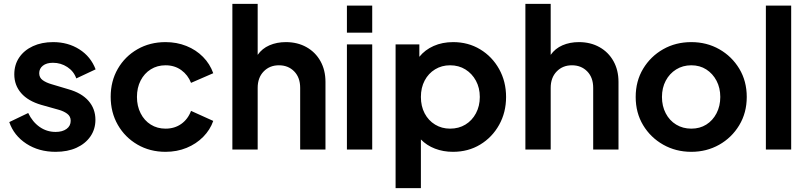

<svg xmlns="http://www.w3.org/2000/svg" viewBox="-20 -774 4176 994"><path d="M268 12Q330 12 376 -9Q422 -30 448 -67.5Q474 -105 474 -154Q474 -211 438 -252Q402 -293 334 -312L247 -338Q219 -346 201 -359Q183 -372 183 -395Q183 -419 202 -434Q221 -449 254 -449Q295 -449 328.5 -427Q362 -405 375 -368L475 -415Q450 -481 391 -518.5Q332 -556 255 -556Q196 -556 150.5 -535Q105 -514 79.5 -476.5Q54 -439 54 -389Q54 -333 89.5 -292Q125 -251 194 -231L283 -206Q309 -199 327.5 -185.5Q346 -172 346 -149Q346 -122 324.5 -106.5Q303 -91 268 -91Q222 -91 185 -117Q148 -143 126 -189L28 -142Q52 -72 116.5 -30Q181 12 268 12Z M837 12Q896 12 946 -8.5Q996 -29 1032 -65.5Q1068 -102 1084 -148L969 -200Q953 -157 918.5 -132.5Q884 -108 837 -108Q794 -108 760.5 -129Q727 -150 708 -187.5Q689 -225 689 -272Q689 -320 708 -357Q727 -394 760.5 -415Q794 -436 837 -436Q884 -436 918.5 -411Q953 -386 969 -345L1084 -395Q1067 -443 1031 -479.5Q995 -516 945 -536Q895 -556 837 -556Q756 -556 691.5 -519Q627 -482 590 -418Q553 -354 553 -273Q553 -192 590 -127.5Q627 -63 691.5 -25.5Q756 12 837 12Z M1183 0H1314V-319Q1314 -372 1345 -404Q1376 -436 1424 -436Q1472 -436 1503 -404.5Q1534 -373 1534 -319V0H1665V-350Q1665 -411 1639 -457.5Q1613 -504 1566.5 -530Q1520 -556 1460 -556Q1413 -556 1375 -539.5Q1337 -523 1314 -490V-754H1183Z M1776 -605H1907V-745H1776ZM1776 0H1907V-544H1776Z M2028 200H2159V-52Q2189 -21 2232 -4.5Q2275 12 2325 12Q2404 12 2466 -25.5Q2528 -63 2564 -127.5Q2600 -192 2600 -272Q2600 -352 2564 -416.5Q2528 -481 2466 -518.5Q2404 -556 2326 -556Q2270 -556 2225 -536Q2180 -516 2151 -480V-544H2028ZM2310 -108Q2267 -108 2232.5 -129Q2198 -150 2178.5 -187Q2159 -224 2159 -272Q2159 -320 2178.5 -357Q2198 -394 2232.5 -415Q2267 -436 2310 -436Q2355 -436 2389.5 -414.5Q2424 -393 2444 -356Q2464 -319 2464 -272Q2464 -225 2444 -187.5Q2424 -150 2389.5 -129Q2355 -108 2310 -108Z M2700 0H2831V-319Q2831 -372 2862 -404Q2893 -436 2941 -436Q2989 -436 3020 -404.5Q3051 -373 3051 -319V0H3182V-350Q3182 -411 3156 -457.5Q3130 -504 3083.5 -530Q3037 -556 2977 -556Q2930 -556 2892 -539.5Q2854 -523 2831 -490V-754H2700Z M3559 12Q3638 12 3703 -24.5Q3768 -61 3807 -125.5Q3846 -190 3846 -272Q3846 -354 3807.5 -418Q3769 -482 3704 -519Q3639 -556 3559 -556Q3478 -556 3413 -519Q3348 -482 3309.5 -418Q3271 -354 3271 -272Q3271 -190 3309.5 -126Q3348 -62 3413.5 -25Q3479 12 3559 12ZM3559 -108Q3515 -108 3480.5 -129Q3446 -150 3426.5 -187.5Q3407 -225 3407 -272Q3407 -319 3426.5 -356Q3446 -393 3480.5 -414.5Q3515 -436 3559 -436Q3603 -436 3636.5 -414.5Q3670 -393 3689.5 -356Q3709 -319 3709 -272Q3709 -225 3689.5 -187.5Q3670 -150 3636.5 -129Q3603 -108 3559 -108Z M3945 0H4076V-745H3945Z"/></svg>

Font: Plus Jakarta Sans
Style: Bold
Weight: 700
Designer: Gumpita Rahayu
Foundry: Tokotype
Version: Version 2.004; ttfautohint (v1.8.3)